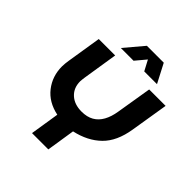

<svg xmlns="http://www.w3.org/2000/svg" viewBox="-235 -1031 1182 1182"><g transform="rotate(45 356.0 -440.0)"><path d="M239 0 269 -190Q178 -209 128.5 -272.5Q79 -336 79 -421Q79 -434 80.5 -447.5Q82 -461 84 -474L120 -700H263L227 -472Q226 -463 224.5 -453Q223 -443 223 -435Q223 -378 260.5 -343.5Q298 -309 361 -309Q408 -309 440.5 -327.5Q473 -346 493 -382Q513 -418 521 -469L559 -700H702L662 -454Q643 -335 578.5 -272Q514 -209 410 -186L381 0ZM255 -757 359 -880H506L570 -757H459L423 -825L366 -757Z"/></g></svg>

Font: MuseoModerno Thin SemiBold
Style: Italic
Weight: 600
Italic angle: -9°
Version: Version 1.003